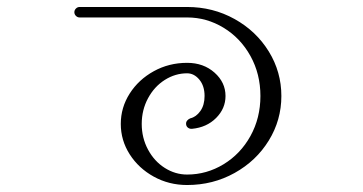

<svg xmlns="http://www.w3.org/2000/svg" viewBox="-20 -539 1040 550"><path d="M326 -184Q326 -231 351.5 -271Q377 -311 420.5 -335Q464 -359 516 -359Q563 -359 594.5 -331Q626 -303 626 -264Q626 -228 599 -201Q572 -174 530 -170H528Q522 -170 517.5 -174Q513 -178 513 -185Q513 -190 516.5 -194Q520 -198 525 -200Q542 -204 554 -221Q566 -238 566 -264Q566 -293 551 -311Q536 -329 516 -329Q482 -329 452 -310Q422 -291 404 -257.5Q386 -224 386 -184Q386 -144 404 -110.5Q422 -77 452 -58Q482 -39 516 -39Q572 -39 620.5 -68.5Q669 -98 697.5 -149.5Q726 -201 726 -264Q726 -327 697.5 -378.5Q669 -430 620.5 -459.5Q572 -489 516 -489H208Q202 -489 197.5 -493.5Q193 -498 193 -504Q193 -510 197.5 -514.5Q202 -519 208 -519H516Q590 -519 652 -484.5Q714 -450 750 -391.5Q786 -333 786 -264Q786 -195 750 -136.5Q714 -78 652 -43.5Q590 -9 516 -9Q464 -9 420.5 -33Q377 -57 351.5 -97Q326 -137 326 -184Z"/></svg>

Font: GL-CurulMinamoto Light
Style: Regular
Weight: 300
Designer: Eunice (kana); Ryoko NISHIZUKA 西塚涼子 (ideographs); Frank Grießhammer (Latin, Greek & Cyrillic); Wenlong ZHANG
Foundry: Gutenberg Labo; Adobe
Version: Version 1.002